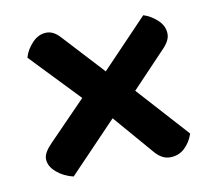

<svg xmlns="http://www.w3.org/2000/svg" viewBox="-55 -555 610 539"><g transform="rotate(-10 250.0 -286.0)"><path d="M326 -287 457 -142Q449 -118 432 -102Q415 -86 390 -86Q368 -86 349 -107L250 -222L114 -80Q87 -86 66.5 -103.5Q46 -121 46 -142Q46 -152 52.5 -162.5Q59 -173 70 -184L176 -293L44 -431Q50 -453 68 -472Q86 -491 109 -491Q129 -491 147 -471L254 -355L385 -492Q407 -485 425 -468Q443 -451 443 -428Q443 -409 421 -387Z"/></g></svg>

Font: Baloo Thambi 2 SemiBold
Style: Regular
Weight: 600
Designer: Aadarsh Rajan and Ek Type
Foundry: Ek Type
Version: Version 1.640;hotconv 1.0.111;makeotfexe 2.5.65597; ttfautoh